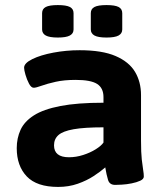

<svg xmlns="http://www.w3.org/2000/svg" viewBox="-20 -729 645 757"><path d="M209 8Q125 8 85.5 -33.5Q46 -75 46 -145Q46 -184 61 -217Q76 -250 113.5 -274Q151 -298 218 -311Q285 -324 388 -324V-346Q388 -382 363 -398Q338 -414 278 -414Q233 -414 199.5 -406.5Q166 -399 144 -391Q122 -383 113 -383Q103 -383 94.5 -399Q86 -415 80.5 -434Q75 -453 75 -462Q75 -480 107.5 -496Q140 -512 190.5 -521.5Q241 -531 294 -531Q383 -531 436 -508Q489 -485 512.5 -445.5Q536 -406 536 -354V-175Q536 -127 539 -100Q542 -73 544.5 -58.5Q547 -44 547 -33Q547 -23 533 -16.5Q519 -10 499 -6Q479 -2 460.5 -1Q442 0 434 0Q412 0 406 -19.5Q400 -39 395 -69Q377 -53 349.5 -35Q322 -17 286.5 -4.5Q251 8 209 8ZM252 -109Q280 -109 308 -118Q336 -127 357.5 -140.5Q379 -154 388 -167V-227Q313 -227 270.5 -219.5Q228 -212 210.5 -196.5Q193 -181 193 -156Q193 -109 252 -109ZM400 -581Q367 -581 352.5 -589Q338 -597 338 -613V-677Q338 -694 352.5 -701.5Q367 -709 400 -709Q433 -709 447.5 -701.5Q462 -694 462 -677V-613Q462 -597 447.5 -589Q433 -581 400 -581ZM208 -581Q175 -581 160.5 -589Q146 -597 146 -613V-677Q146 -694 160.5 -701.5Q175 -709 208 -709Q241 -709 255.5 -701.5Q270 -694 270 -677V-613Q270 -597 255.5 -589Q241 -581 208 -581Z"/></svg>

Font: Asap Semi Expanded
Style: Bold
Weight: 700
Width: 6
Designer: Pablo Cosgaya
Foundry: Omnibus-Type
Version: Version 3.001; ttfautohint (v1.8.4.7-5d5b)